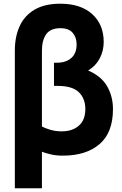

<svg xmlns="http://www.w3.org/2000/svg" viewBox="-20 -813 660 1035"><path d="M206 5Q224 12 253 19Q282 26 319 26Q444 26 516.5 -36Q589 -98 589 -225Q589 -292 558 -347Q527 -402 455 -433Q496 -457 517.5 -498Q539 -539 539 -587Q539 -681 477 -737Q415 -793 305 -793Q221 -793 166.5 -761Q112 -729 86 -672Q60 -615 60 -541V202H206ZM206 -539Q206 -596 229 -628.5Q252 -661 306 -661Q350 -661 371.5 -636.5Q393 -612 393 -574Q393 -525 364 -500Q335 -475 288 -475H271V-350H290Q370 -350 405 -316Q440 -282 440 -225Q440 -166 405 -135.5Q370 -105 313 -105Q278 -105 249 -114Q220 -123 206 -131Z"/></svg>

Font: Repo Bold
Style: Bold
Weight: 700
Designer: Stefan Peev
Foundry: Context Ltd
Version: Version 1.502